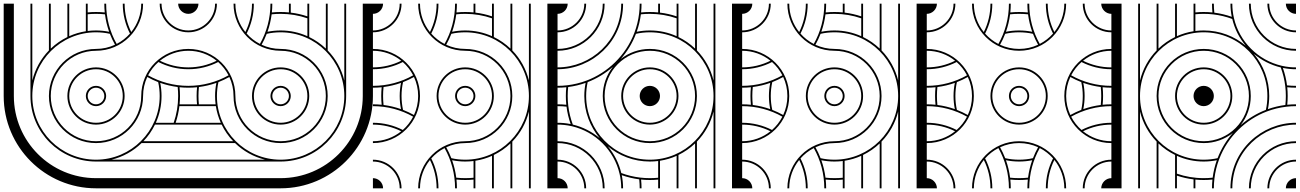

<svg xmlns="http://www.w3.org/2000/svg" viewBox="-20 -1020 7040 1040"><path d="M1000 -945V-1000H945C945 -970 970 -945 1000 -945ZM500 -445C530.4 -445 555 -469.6 555 -500C555 -530.4 530.4 -555 500 -555C469.6 -555 445 -530.4 445 -500C445 -469.6 469.6 -445 500 -445ZM500 -455C475.2 -455 455 -475.2 455 -500C455 -524.8 475.2 -545 500 -545C524.8 -545 545 -524.8 545 -500C545 -475.2 524.8 -455 500 -455ZM500 -345C585.6 -345 655 -414.4 655 -500C655 -585.6 585.6 -655 500 -655C414.4 -655 345 -585.6 345 -500C345 -414.4 414.4 -345 500 -345ZM500 -355C420 -355 355 -420 355 -500C355 -580 420 -645 500 -645C580 -645 645 -580 645 -500C645 -420 580 -355 500 -355ZM1000 -145V-155H584C646.3 -170.1 702.3 -201.8 746.9 -245H1000V-255H756.8C782.1 -281.4 803.3 -311.8 819.4 -345H1000V-355H931.4C941.1 -383.8 948 -413.9 951.7 -445H1000V-455H952.8C954.3 -469.8 955 -484.8 955 -500C955 -516 954.2 -531.8 952.6 -547.4C968.1 -545.8 984 -545 1000 -545V-555C920.8 -555 846.5 -575.7 782.1 -612C796.2 -639.4 815.3 -663.8 838.2 -684C886.8 -659.1 941.8 -645 1000 -645V-655C944.9 -655 892.8 -667.9 846.5 -691C888.6 -724.8 941.9 -745 1000 -745V-755C859.2 -755 745 -640.8 745 -500C745 -364.8 635.2 -255 500 -255C364.8 -255 255 -364.8 255 -500C255 -635.2 364.8 -745 500 -745C640.8 -745 755 -859.2 755 -1000H745C745 -941.9 724.8 -888.6 691 -846.5C667.9 -892.8 655 -944.9 655 -1000H645C645 -941.8 659.1 -886.8 684 -838.2C663.8 -815.3 639.4 -796.2 612 -782.1C575.7 -846.5 555 -920.8 555 -1000H545C545 -984 545.8 -968.1 547.4 -952.6C531.9 -954.2 516 -955 500 -955C484.8 -955 469.8 -954.3 455 -952.8V-1000H445V-850.8C413.4 -845.8 383.2 -836.8 355 -824.1V-1000H345V-819.4C311.8 -803.3 281.4 -782.1 255 -756.8V-1000H245V-746.9C201.8 -702.3 170.1 -646.3 155 -584V-1000H145V-500C145 -304 304 -145 500 -145ZM1000 0V-55H500C254.4 -55 55 -254.4 55 -500V-1000H0V-500C0 -224 224 0 500 0ZM920.8 -355H824.1C844 -399.3 855 -448.4 855 -500C855 -524.3 852.5 -548.1 847.9 -571.1C878 -560.4 909.7 -552.8 942.4 -548.6C944.1 -532.7 945 -516.4 945 -500C945 -449.2 936.5 -400.5 920.8 -355ZM500 -155C309.6 -155 155 -309.6 155 -500C155 -690.4 309.6 -845 500 -845C525.8 -845 551 -842.2 575.2 -836.8C583.1 -816.3 592.4 -796.6 603 -777.7C571.7 -763.1 536.8 -755 500 -755C359.2 -755 245 -640.8 245 -500C245 -359.2 359.2 -245 500 -245C640.8 -245 755 -359.2 755 -500C755 -536.8 763.1 -571.7 777.7 -603C796.6 -592.4 816.3 -583.1 836.8 -575.2C842.2 -551 845 -525.8 845 -500C845 -309.6 690.4 -155 500 -155ZM571.1 -847.9C548.1 -852.5 524.3 -855 500 -855C484.8 -855 469.7 -854 455 -852.2V-942.8C469.8 -944.2 484.8 -945 500 -945C516.4 -945 532.7 -944.1 548.6 -942.4C552.8 -909.7 560.4 -878 571.1 -847.9ZM1000 -845V-855C920 -855 855 -920 855 -1000H845C845 -914.4 914.4 -845 1000 -845Z M1055 -1000H1000V-945C1030 -945 1055 -970 1055 -1000ZM1555 -500C1555 -530.4 1530.4 -555 1500 -555C1469.6 -555 1445 -530.4 1445 -500C1445 -469.6 1469.6 -445 1500 -445C1530.4 -445 1555 -469.6 1555 -500ZM1545 -500C1545 -475.2 1524.8 -455 1500 -455C1475.2 -455 1455 -475.2 1455 -500C1455 -524.8 1475.2 -545 1500 -545C1524.8 -545 1545 -524.8 1545 -500ZM1655 -500C1655 -585.6 1585.6 -655 1500 -655C1414.4 -655 1345 -585.6 1345 -500C1345 -414.4 1414.4 -345 1500 -345C1585.6 -345 1655 -414.4 1655 -500ZM1645 -500C1645 -420 1580 -355 1500 -355C1420 -355 1355 -420 1355 -500C1355 -580 1420 -645 1500 -645C1580 -645 1645 -580 1645 -500ZM1855 -1000H1845V-584C1829.9 -646.3 1798.2 -702.3 1755 -746.9V-1000H1745V-756.8C1718.6 -782.1 1688.2 -803.3 1655 -819.4V-1000H1645V-931.4C1616.2 -941.1 1586.1 -948 1555 -951.7V-1000H1545V-952.8C1530.2 -954.3 1515.2 -955 1500 -955C1484 -955 1468.2 -954.2 1452.6 -952.6C1454.2 -968.1 1455 -984 1455 -1000H1445C1445 -920.8 1424.3 -846.5 1388 -782.1C1360.6 -796.2 1336.2 -815.3 1316 -838.2C1340.9 -886.8 1355 -941.8 1355 -1000H1345C1345 -944.9 1332.1 -892.8 1309 -846.5C1275.2 -888.6 1255 -941.9 1255 -1000H1245C1245 -859.2 1359.2 -745 1500 -745C1635.2 -745 1745 -635.2 1745 -500C1745 -364.8 1635.2 -255 1500 -255C1364.8 -255 1255 -364.8 1255 -500C1255 -640.8 1140.8 -755 1000 -755V-745C1058.1 -745 1111.4 -724.8 1153.5 -691C1107.2 -667.9 1055.1 -655 1000 -655V-645C1058.2 -645 1113.2 -659.1 1161.8 -684C1184.7 -663.8 1203.8 -639.4 1217.9 -612C1153.5 -575.7 1079.2 -555 1000 -555V-545C1016 -545 1031.9 -545.8 1047.4 -547.4C1045.8 -531.9 1045 -516 1045 -500C1045 -484.8 1045.7 -469.8 1047.2 -455H1000V-445H1149.2C1154.2 -413.4 1163.2 -383.2 1175.9 -355H1000V-345H1180.6C1196.7 -311.8 1217.9 -281.4 1243.2 -255H1000V-245H1253.1C1297.7 -201.8 1353.7 -170.1 1416 -155H1000V-145H1500C1696 -145 1855 -304 1855 -500ZM2000 -1000H1945V-500C1945 -254.4 1745.6 -55 1500 -55H1000V0H1500C1776 0 2000 -224 2000 -500ZM1645 -920.8V-824.1C1600.7 -844 1551.6 -855 1500 -855C1475.7 -855 1451.9 -852.5 1428.9 -847.9C1439.6 -878 1447.2 -909.7 1451.4 -942.4C1467.3 -944.1 1483.6 -945 1500 -945C1550.8 -945 1599.5 -936.5 1645 -920.8ZM1845 -500C1845 -309.6 1690.4 -155 1500 -155C1309.6 -155 1155 -309.6 1155 -500C1155 -525.8 1157.8 -551 1163.2 -575.2C1183.7 -583.1 1203.4 -592.4 1222.3 -603C1236.9 -571.7 1245 -536.8 1245 -500C1245 -359.2 1359.2 -245 1500 -245C1640.8 -245 1755 -359.2 1755 -500C1755 -640.8 1640.8 -755 1500 -755C1463.2 -755 1428.3 -763.1 1397 -777.7C1407.6 -796.6 1416.9 -816.3 1424.8 -836.8C1449 -842.2 1474.2 -845 1500 -845C1690.4 -845 1845 -690.4 1845 -500ZM1152.1 -571.1C1147.5 -548.1 1145 -524.3 1145 -500C1145 -484.8 1146 -469.7 1147.8 -455H1057.2C1055.8 -469.8 1055 -484.8 1055 -500C1055 -516.4 1055.9 -532.7 1057.6 -548.6C1090.3 -552.8 1122 -560.4 1152.1 -571.1ZM1155 -1000H1145C1145 -920 1080 -855 1000 -855V-845C1085.6 -845 1155 -914.4 1155 -1000Z M2055 0C2055 -30.4 2030.4 -55 2000 -55V0ZM2055 -1000H2000V-945C2030.4 -945 2055 -969.6 2055 -1000ZM3000 -1000H2945V0H3000ZM2555 -500C2555 -530.4 2530.4 -555 2500 -555C2468.7 -555 2445 -530.2 2445 -500C2445 -469.6 2469.6 -445 2500 -445C2530.4 -445 2555 -469.6 2555 -500ZM2545 -500C2545 -475.2 2524.8 -455 2500 -455C2475.2 -455 2455 -475.2 2455 -500C2455 -525 2474.1 -545 2500 -545C2524.8 -545 2545 -524.8 2545 -500ZM2655 -500C2655 -585.6 2585.6 -655 2500 -655C2413.5 -655 2345 -585.5 2345 -500C2345 -414.4 2414.4 -345 2500 -345C2585.6 -345 2655 -414.4 2655 -500ZM2645 -500C2645 -420 2580 -355 2500 -355C2420 -355 2355 -420 2355 -500C2355 -580.1 2418.9 -645 2500 -645C2580 -645 2645 -580 2645 -500ZM2845 -500C2845 -309.6 2690.4 -155 2500 -155C2474.2 -155 2449 -157.8 2424.8 -163.2C2416.9 -183.7 2407.6 -203.4 2397 -222.3C2428.3 -236.9 2463.2 -245 2500 -245C2640.8 -245 2755 -359.2 2755 -500C2755 -640.8 2640.8 -755 2500 -755C2463.1 -755 2428.2 -763.1 2396.9 -777.5C2407.6 -796.5 2416.9 -816.3 2424.8 -836.8C2449 -842.2 2473.2 -845 2500 -845C2690.4 -845 2845 -690.4 2845 -500ZM2855 -1000H2845V-584C2829.9 -646.3 2798.2 -702.3 2755 -746.9V-1000H2745V-756.8C2718.6 -782.1 2688.2 -803.3 2655 -819.4V-1000H2645V-931.4C2616.2 -941.1 2586.1 -948 2555 -951.7V-1000H2545V-952.8C2530.2 -954.3 2515.2 -955 2500 -955C2483.1 -955 2468 -954.2 2452.6 -952.6C2454.2 -968.2 2455 -984 2455 -1000H2445C2445 -920.7 2424.3 -846.3 2387.9 -781.9C2360.5 -796 2336.1 -815.1 2315.9 -838C2340.9 -886.6 2355 -941.7 2355 -1000H2345C2345 -944.8 2332 -892.6 2308.9 -846.3C2275.1 -888.3 2255 -941.8 2255 -1000H2245C2245 -859.3 2358.2 -745 2500 -745C2635.2 -745 2745 -635.2 2745 -500C2745 -364.8 2635.2 -255 2500 -255C2359.2 -255 2245 -140.8 2245 0H2255C2255 -58.1 2275.2 -111.4 2309 -153.5C2332.1 -107.2 2345 -55.1 2345 0H2355C2355 -58.2 2340.9 -113.2 2316 -161.8C2336.2 -184.7 2360.6 -203.8 2388 -217.9C2424.3 -153.5 2445 -79.2 2445 0H2455C2455 -16 2454.2 -31.9 2452.6 -47.4C2468.1 -45.8 2484 -45 2500 -45C2515.2 -45 2530.2 -45.7 2545 -47.2V0H2555V-149.2C2586.6 -154.2 2616.8 -163.2 2645 -175.9V0H2655V-180.6C2688.2 -196.7 2718.6 -217.9 2745 -243.2V0H2755V-253.1C2798.2 -297.7 2829.9 -353.7 2845 -416V0H2855V-500ZM2545 -147.8V-57.2C2530.2 -55.8 2515.2 -55 2500 -55C2483.6 -55 2467.3 -55.9 2451.4 -57.6C2447.2 -90.3 2439.6 -122 2428.9 -152.1C2451.9 -147.5 2475.7 -145 2500 -145C2515.2 -145 2530.3 -146 2545 -147.8ZM2645 -920.8V-824.1C2600.7 -844 2551.6 -855 2500 -855C2474.8 -855 2451.7 -852.5 2428.9 -847.9C2439.6 -878 2447.2 -909.7 2451.4 -942.4C2467.2 -944.1 2482.6 -945 2500 -945C2550.8 -945 2599.5 -936.5 2645 -920.8ZM2155 -1000H2145C2145 -920 2080 -855 2000 -855V-845C2085.6 -845 2155 -914.4 2155 -1000ZM2155 0C2155 -85.6 2085.6 -155 2000 -155V-145C2080 -145 2145 -80 2145 0ZM2255 -500C2255 -640.8 2140.8 -755 2000 -755V-745C2058.1 -745 2111.4 -724.8 2153.4 -691C2107.2 -667.9 2055.1 -655 2000 -655V-645C2058.2 -645 2113.2 -659.1 2161.8 -684C2184.7 -663.8 2203.8 -639.4 2217.9 -612C2153.5 -575.7 2079.2 -555 2000 -555V-545C2016 -545 2031.9 -545.8 2047.4 -547.4C2045.8 -531.9 2045 -516 2045 -500C2045 -484 2045.8 -468.1 2047.4 -452.6C2031.9 -454.2 2016 -455 2000 -455V-445C2079.2 -445 2153.5 -424.3 2217.9 -388C2203.8 -360.6 2184.7 -336.2 2161.8 -316C2113.2 -340.9 2058.2 -355 2000 -355V-345C2055.1 -345 2107.2 -332.1 2153.4 -309C2111.4 -275.2 2058.1 -255 2000 -255V-245C2140.8 -245 2255 -359.2 2255 -500ZM2245 -500C2245 -463.2 2236.9 -428.3 2222.3 -397C2203.4 -407.6 2183.7 -416.9 2163.2 -424.8C2157.8 -449 2155 -474.2 2155 -500C2155 -525.8 2157.8 -551 2163.2 -575.2C2183.7 -583.1 2203.4 -592.4 2222.3 -603C2236.9 -571.7 2245 -536.8 2245 -500ZM2152.1 -571.1C2147.5 -548.1 2145 -524.3 2145 -500C2145 -475.7 2147.5 -451.9 2152.1 -428.9C2122 -439.6 2090.3 -447.2 2057.6 -451.4C2055.9 -467.3 2055 -483.6 2055 -500C2055 -516.4 2055.9 -532.7 2057.6 -548.6C2090.3 -552.8 2122 -560.4 2152.1 -571.1Z M3055 0C3055 -30.4 3030.4 -55 3000 -55V0ZM3055 -1000H3000V-945C3030.4 -945 3055 -969.6 3055 -1000ZM3855 -1000H3845V-584C3829.9 -646.3 3798.2 -702.3 3755 -746.9V-1000H3745V-756.8C3718.6 -782.1 3688.2 -803.3 3655 -819.4V-1000H3645V-931.4C3616.2 -941.1 3586.1 -948 3555 -951.7V-1000H3545V-952.8C3530.2 -954.3 3515.2 -955 3500 -955C3484 -955 3468.1 -954.2 3452.6 -952.6C3454.2 -968.1 3455 -984 3455 -1000H3445C3445 -982.2 3444 -964.7 3441.9 -947.5C3437.6 -911.1 3429 -876 3416.4 -842.8C3369.2 -717.8 3270.5 -626.4 3157.2 -583.6C3124 -571 3088.9 -562.4 3052.5 -558.1C3035.3 -556 3017.8 -555 3000 -555V-545C3016 -545 3031.9 -545.8 3047.4 -547.4C3045.8 -531.9 3045 -516 3045 -500C3045 -484 3045.8 -468.1 3047.4 -452.6C3031.9 -454.2 3016 -455 3000 -455V-445C3016.4 -445 3032.7 -444.1 3048.6 -442.4C3052.8 -409.7 3060.4 -378 3071.1 -347.9C3044 -353.4 3021.7 -355 3000 -355V-345C3023.3 -345 3047.4 -343.1 3077.8 -336.2C3205.7 -306.3 3306.7 -205.8 3336.2 -77.8C3342 -52.8 3345 -26.8 3345 0H3355C3355 -24.3 3352.5 -48.1 3347.9 -71.1C3378 -60.4 3409.7 -52.8 3442.4 -48.6C3444.1 -32.7 3445 -16.4 3445 0H3455C3455 -16 3454.2 -31.9 3452.6 -47.4C3468.1 -45.8 3484 -45 3500 -45C3515.2 -45 3530.2 -45.7 3545 -47.2V0H3555V-149.2C3586.6 -154.2 3616.8 -163.2 3645 -175.9V0H3655V-180.6C3688.2 -196.7 3718.6 -217.9 3745 -243.2V0H3755V-253.1C3798.2 -297.7 3829.9 -353.7 3845 -416V0H3855V-500ZM4000 -1000H3945V0H4000ZM3155 -1000H3145C3145 -920 3080 -855 3000 -855V-845C3085.6 -845 3155 -914.4 3155 -1000ZM3255 -1000H3245C3245 -864.8 3135.2 -755 3000 -755V-745C3140.8 -745 3255 -859.2 3255 -1000ZM3355 -1000H3345C3345 -799.9 3181.2 -655 3000 -655V-645C3186.5 -645 3355 -794.1 3355 -1000ZM3155 0C3155 -85.6 3085.6 -155 3000 -155V-145C3080 -145 3145 -80 3145 0ZM3255 0C3255 -140.8 3140.8 -255 3000 -255V-245C3135.2 -245 3245 -135.2 3245 0ZM3555 -500C3555 -530.4 3530.4 -555 3500 -555C3469.6 -555 3445 -530.4 3445 -500C3445 -469.6 3469.6 -445 3500 -445C3530.4 -445 3555 -469.6 3555 -500ZM3655 -500C3655 -585.6 3585.6 -655 3500 -655C3414.4 -655 3345 -585.6 3345 -500C3345 -414.4 3414.4 -345 3500 -345C3585.6 -345 3655 -414.4 3655 -500ZM3645 -500C3645 -420 3580 -355 3500 -355C3420 -355 3355 -420 3355 -500C3355 -580 3420 -645 3500 -645C3580 -645 3645 -580 3645 -500ZM3845 -500C3845 -309.6 3690.4 -155 3500 -155C3304.6 -155 3155 -314.5 3155 -500C3155 -525.8 3157.8 -551 3163.2 -575.2C3212.4 -594.1 3258.9 -622.1 3299.7 -657.8C3265.5 -614.4 3245 -559.6 3245 -500C3245 -359.2 3359.2 -245 3500 -245C3640.8 -245 3755 -359.2 3755 -500C3755 -640.8 3640.8 -755 3500 -755C3440.5 -755 3385.8 -734.6 3342.4 -700.4C3376.7 -739.6 3405 -785.4 3424.8 -836.8C3449 -842.2 3474.2 -845 3500 -845C3690.4 -845 3845 -690.4 3845 -500ZM3745 -500C3745 -364.8 3635.2 -255 3500 -255C3364.8 -255 3255 -364.8 3255 -500C3255 -635.2 3364.8 -745 3500 -745C3635.2 -745 3745 -635.2 3745 -500ZM3228.4 -271.5C3186.9 -306.5 3137.2 -332.1 3082.7 -345.3C3070.6 -377.8 3062.3 -412 3058.1 -447.5C3056 -464.7 3055 -482.2 3055 -500C3055 -516.4 3055.9 -532.7 3057.6 -548.6C3090.3 -552.8 3122 -560.4 3152.1 -571.1C3147.5 -548.1 3145 -524.3 3145 -500C3145 -414.3 3176 -334 3228.4 -271.5ZM3545 -147.8V-57.2C3530.2 -55.8 3515.2 -55 3500 -55C3482.2 -55 3464.7 -56 3447.5 -58.1C3412 -62.3 3377.8 -70.6 3345.3 -82.7C3332.4 -136.9 3306.9 -186.3 3272.3 -227.6C3333.2 -176.4 3412.1 -145 3500 -145C3515.2 -145 3530.3 -146 3545 -147.8ZM3645 -920.8V-824.1C3600.7 -844 3551.6 -855 3500 -855C3475.7 -855 3451.9 -852.5 3428.9 -847.9C3439.6 -878 3447.2 -909.7 3451.4 -942.4C3467.3 -944.1 3483.6 -945 3500 -945C3550.8 -945 3599.5 -936.5 3645 -920.8Z M4055 0C4055 -30.4 4030.4 -55 4000 -55V0ZM4055 -1000H4000V-945C4030.4 -945 4055 -969.6 4055 -1000ZM5000 -1000H4945V0H5000ZM4555 -500C4555 -530.4 4530.4 -555 4500 -555C4468.7 -555 4445 -530.2 4445 -500C4445 -469.6 4469.6 -445 4500 -445C4530.4 -445 4555 -469.6 4555 -500ZM4545 -500C4545 -475.2 4524.8 -455 4500 -455C4475.2 -455 4455 -475.2 4455 -500C4455 -525 4474.1 -545 4500 -545C4524.8 -545 4545 -524.8 4545 -500ZM4655 -500C4655 -585.6 4585.6 -655 4500 -655C4413.5 -655 4345 -585.5 4345 -500C4345 -414.4 4414.4 -345 4500 -345C4585.6 -345 4655 -414.4 4655 -500ZM4645 -500C4645 -420 4580 -355 4500 -355C4420 -355 4355 -420 4355 -500C4355 -580.1 4418.9 -645 4500 -645C4580 -645 4645 -580 4645 -500ZM4845 -500C4845 -309.6 4690.4 -155 4500 -155C4474.2 -155 4449 -157.8 4424.8 -163.2C4416.9 -183.7 4407.6 -203.4 4397 -222.3C4428.3 -236.9 4463.2 -245 4500 -245C4640.8 -245 4755 -359.2 4755 -500C4755 -640.8 4640.8 -755 4500 -755C4463.1 -755 4428.2 -763.1 4396.9 -777.5C4407.6 -796.5 4416.9 -816.3 4424.8 -836.8C4449 -842.2 4473.2 -845 4500 -845C4690.4 -845 4845 -690.4 4845 -500ZM4855 -1000H4845V-584C4829.9 -646.3 4798.2 -702.3 4755 -746.9V-1000H4745V-756.8C4718.6 -782.1 4688.2 -803.3 4655 -819.4V-1000H4645V-931.4C4616.2 -941.1 4586.1 -948 4555 -951.7V-1000H4545V-952.8C4530.2 -954.3 4515.2 -955 4500 -955C4483.1 -955 4468 -954.2 4452.6 -952.6C4454.2 -968.2 4455 -984 4455 -1000H4445C4445 -920.7 4424.3 -846.3 4387.9 -781.9C4360.5 -796 4336.1 -815.1 4315.9 -838C4340.9 -886.6 4355 -941.7 4355 -1000H4345C4345 -944.8 4332 -892.6 4308.9 -846.3C4275.1 -888.3 4255 -941.8 4255 -1000H4245C4245 -859.3 4358.2 -745 4500 -745C4635.2 -745 4745 -635.2 4745 -500C4745 -364.8 4635.2 -255 4500 -255C4359.2 -255 4245 -140.8 4245 0H4255C4255 -58.1 4275.2 -111.4 4309 -153.5C4332.1 -107.2 4345 -55.1 4345 0H4355C4355 -58.2 4340.9 -113.2 4316 -161.8C4336.2 -184.7 4360.6 -203.8 4388 -217.9C4424.3 -153.5 4445 -79.2 4445 0H4455C4455 -16 4454.2 -31.9 4452.6 -47.4C4468.1 -45.8 4484 -45 4500 -45C4515.2 -45 4530.2 -45.7 4545 -47.2V0H4555V-149.2C4586.6 -154.2 4616.8 -163.2 4645 -175.9V0H4655V-180.6C4688.2 -196.7 4718.6 -217.9 4745 -243.2V0H4755V-253.1C4798.2 -297.7 4829.9 -353.7 4845 -416V0H4855V-500ZM4545 -147.8V-57.2C4530.2 -55.8 4515.2 -55 4500 -55C4483.6 -55 4467.3 -55.9 4451.4 -57.6C4447.2 -90.3 4439.6 -122 4428.9 -152.1C4451.9 -147.5 4475.7 -145 4500 -145C4515.2 -145 4530.3 -146 4545 -147.8ZM4645 -920.8V-824.1C4600.7 -844 4551.6 -855 4500 -855C4474.8 -855 4451.7 -852.5 4428.9 -847.9C4439.6 -878 4447.2 -909.7 4451.4 -942.4C4467.2 -944.1 4482.6 -945 4500 -945C4550.8 -945 4599.5 -936.5 4645 -920.8ZM4155 -1000H4145C4145 -920 4080 -855 4000 -855V-845C4085.6 -845 4155 -914.4 4155 -1000ZM4155 0C4155 -85.6 4085.6 -155 4000 -155V-145C4080 -145 4145 -80 4145 0ZM4255 -500C4255 -640.8 4140.8 -755 4000 -755V-745C4058.1 -745 4111.4 -724.8 4153.4 -691C4107.2 -667.9 4055.1 -655 4000 -655V-645C4058.2 -645 4113.2 -659.1 4161.8 -684C4184.7 -663.8 4203.8 -639.4 4217.9 -612C4153.5 -575.7 4079.2 -555 4000 -555V-545C4016 -545 4031.9 -545.8 4047.4 -547.4C4045.8 -531.9 4045 -516 4045 -500C4045 -484 4045.8 -468.1 4047.4 -452.6C4031.9 -454.2 4016 -455 4000 -455V-445C4079.2 -445 4153.5 -424.3 4217.9 -388C4203.8 -360.6 4184.7 -336.2 4161.8 -316C4113.2 -340.9 4058.2 -355 4000 -355V-345C4055.1 -345 4107.2 -332.1 4153.4 -309C4111.4 -275.2 4058.1 -255 4000 -255V-245C4140.8 -245 4255 -359.2 4255 -500ZM4245 -500C4245 -463.2 4236.9 -428.3 4222.3 -397C4203.4 -407.6 4183.7 -416.9 4163.2 -424.8C4157.8 -449 4155 -474.2 4155 -500C4155 -525.8 4157.8 -551 4163.2 -575.2C4183.7 -583.1 4203.4 -592.4 4222.3 -603C4236.9 -571.7 4245 -536.8 4245 -500ZM4152.1 -571.1C4147.5 -548.1 4145 -524.3 4145 -500C4145 -475.7 4147.5 -451.9 4152.1 -428.9C4122 -439.6 4090.3 -447.2 4057.6 -451.4C4055.9 -467.3 4055 -483.6 4055 -500C4055 -516.4 4055.9 -532.7 4057.6 -548.6C4090.3 -552.8 4122 -560.4 4152.1 -571.1Z M5945 -1000C5945 -970 5970 -945 6000 -945V-1000ZM5000 -945C5030 -945 5055 -970 5055 -1000H5000ZM5000 0H5055C5055 -30 5030 -55 5000 -55ZM5945 0H6000V-55C5970 -55 5945 -30 5945 0ZM5245 0H5255C5255 -58.1 5275.2 -111.4 5309 -153.5C5332.1 -107.2 5345 -55.1 5345 0H5355C5355 -58.2 5340.9 -113.2 5316 -161.8C5336.2 -184.7 5360.6 -203.8 5388 -217.9C5424.3 -153.5 5445 -79.2 5445 0H5455C5455 -16 5454.2 -31.9 5452.6 -47.4C5468.1 -45.8 5484 -45 5500 -45C5516.9 -45 5532 -45.8 5547.4 -47.4C5545.8 -31.8 5545 -16 5545 0H5555C5555 -79.3 5575.7 -153.6 5612.1 -218.1C5639.5 -204 5663.9 -184.9 5684.1 -162C5659.1 -113.4 5645 -58.3 5645 0H5655C5655 -55.2 5668 -107.4 5691.1 -153.7C5724.9 -111.7 5745 -58.2 5745 0H5755C5755 -140.7 5641.8 -255 5500 -255C5359.2 -255 5245 -140.8 5245 0ZM5845 0H5855C5855 -80 5920 -145 6000 -145V-155C5914.4 -155 5845 -85.6 5845 0ZM5000 -145C5080 -145 5145 -80 5145 0H5155C5155 -85.6 5085.6 -155 5000 -155ZM5245 -1000C5245 -859.3 5358.2 -745 5500 -745C5640.8 -745 5755 -859.2 5755 -1000H5745C5745 -941.9 5724.8 -888.6 5691 -846.5C5667.9 -892.8 5655 -944.9 5655 -1000H5645C5645 -941.8 5659.1 -886.8 5684 -838.2C5663.8 -815.3 5639.4 -796.2 5612 -782.1C5575.7 -846.5 5555 -920.8 5555 -1000H5545C5545 -984 5545.8 -968.1 5547.4 -952.6C5531.9 -954.2 5516 -955 5500 -955C5483.1 -955 5468 -954.2 5452.6 -952.6C5454.2 -968.2 5455 -984 5455 -1000H5445C5445 -920.7 5424.3 -846.3 5387.9 -781.9C5360.5 -796 5336.1 -815.1 5315.9 -838C5340.9 -886.6 5355 -941.7 5355 -1000H5345C5345 -944.8 5332 -892.6 5308.9 -846.3C5275.1 -888.3 5255 -941.8 5255 -1000ZM5000 -845C5085.6 -845 5155 -914.4 5155 -1000H5145C5145 -920 5080 -855 5000 -855ZM5845 -1000C5845 -914.4 5914.4 -845 6000 -845V-855C5920 -855 5855 -920 5855 -1000ZM5000 -245C5140.8 -245 5255 -359.2 5255 -500C5255 -640.8 5140.8 -755 5000 -755V-745C5058.1 -745 5111.4 -724.8 5153.4 -691C5107.2 -667.9 5055.1 -655 5000 -655V-645C5058.2 -645 5113.2 -659.1 5161.8 -684C5184.7 -663.8 5203.8 -639.4 5217.9 -612C5153.5 -575.7 5079.2 -555 5000 -555V-545C5016 -545 5031.9 -545.8 5047.4 -547.4C5045.8 -531.8 5045 -516 5045 -500C5045 -484 5045.8 -468.1 5047.4 -452.6C5031.9 -454.2 5016 -455 5000 -455V-445C5079.2 -445 5153.5 -424.3 5217.9 -388C5203.8 -360.6 5184.7 -336.2 5161.8 -316C5113.2 -340.9 5058.2 -355 5000 -355V-345C5055.1 -345 5107.2 -332.1 5153.4 -309C5111.4 -275.2 5058.1 -255 5000 -255ZM5745 -500C5745 -359.2 5859.2 -245 6000 -245V-255C5941.9 -255 5888.6 -275.2 5846.5 -309C5892.8 -332.1 5944.9 -345 6000 -345V-355C5941.8 -355 5886.8 -340.9 5838.2 -316C5815.3 -336.2 5796.2 -360.6 5782.1 -388C5846.5 -424.3 5920.8 -445 6000 -445V-455C5984 -455 5968.1 -454.2 5952.6 -452.6C5954.2 -468.1 5955 -484 5955 -500C5955 -516 5954.2 -531.8 5952.6 -547.4C5968.1 -545.8 5984 -545 6000 -545V-555C5920.8 -555 5846.5 -575.7 5782.1 -612C5796.2 -639.4 5815.3 -663.8 5838.2 -684C5886.8 -659.1 5941.8 -645 6000 -645V-655C5944.9 -655 5892.8 -667.9 5846.5 -691C5888.6 -724.8 5941.9 -745 6000 -745V-755C5859.2 -755 5745 -640.8 5745 -500ZM5455 -500C5455 -525 5474.1 -545 5500 -545C5524.8 -545 5545 -524.8 5545 -500C5545 -475 5525.9 -455 5500 -455C5475.2 -455 5455 -475.2 5455 -500ZM5445 -500C5445 -469.6 5469.6 -445 5500 -445C5531.3 -445 5555 -469.8 5555 -500C5555 -530.4 5530.4 -555 5500 -555C5468.7 -555 5445 -530.2 5445 -500ZM5355 -500C5355 -580.1 5418.9 -645 5500 -645C5580 -645 5645 -580 5645 -500C5645 -419.9 5581.1 -355 5500 -355C5420 -355 5355 -420 5355 -500ZM5345 -500C5345 -414.4 5414.4 -345 5500 -345C5586.5 -345 5655 -414.5 5655 -500C5655 -585.6 5585.6 -655 5500 -655C5413.5 -655 5345 -585.5 5345 -500ZM5428.9 -152.1C5451.9 -147.5 5475.7 -145 5500 -145C5525.2 -145 5548.3 -147.5 5571.1 -152.1C5560.4 -122 5552.8 -90.3 5548.6 -57.6C5532.8 -55.9 5517.4 -55 5500 -55C5483.6 -55 5467.3 -55.9 5451.4 -57.6C5447.2 -90.3 5439.6 -122 5428.9 -152.1ZM5397 -222.3C5428.3 -236.9 5463.2 -245 5500 -245C5536.9 -245 5571.8 -236.9 5603.1 -222.5C5592.4 -203.5 5583.1 -183.7 5575.2 -163.2C5551 -157.8 5526.8 -155 5500 -155C5474.2 -155 5449 -157.8 5424.8 -163.2C5416.9 -183.7 5407.6 -203.4 5397 -222.3ZM5055 -500C5055 -516.4 5055.9 -532.7 5057.6 -548.6C5090.3 -552.8 5122 -560.4 5152.1 -571.1C5147.5 -548.1 5145 -524.3 5145 -500C5145 -475.7 5147.5 -451.9 5152.1 -428.9C5122 -439.6 5090.3 -447.2 5057.6 -451.4C5055.9 -467.3 5055 -483.6 5055 -500ZM5155 -500C5155 -525.8 5157.8 -551 5163.2 -575.2C5183.7 -583.1 5203.4 -592.4 5222.3 -603C5236.9 -571.7 5245 -536.8 5245 -500C5245 -463.2 5236.9 -428.3 5222.3 -397C5203.4 -407.6 5183.7 -416.9 5163.2 -424.8C5157.8 -449 5155 -474.2 5155 -500ZM5428.9 -847.9C5439.6 -878 5447.2 -909.7 5451.4 -942.4C5467.2 -944.1 5482.6 -945 5500 -945C5516.4 -945 5532.7 -944.1 5548.6 -942.4C5552.8 -909.7 5560.4 -878 5571.1 -847.9C5548.1 -852.5 5524.3 -855 5500 -855C5474.8 -855 5451.7 -852.5 5428.9 -847.9ZM5396.9 -777.5C5407.6 -796.5 5416.9 -816.3 5424.8 -836.8C5449 -842.2 5473.2 -845 5500 -845C5525.8 -845 5551 -842.2 5575.2 -836.8C5583.1 -816.3 5592.4 -796.6 5603 -777.7C5571.7 -763.1 5536.8 -755 5500 -755C5463.1 -755 5428.2 -763.1 5396.9 -777.5ZM5755 -500C5755 -536.8 5763.1 -571.7 5777.7 -603C5796.6 -592.4 5816.3 -583.1 5836.8 -575.2C5842.2 -551 5845 -525.8 5845 -500C5845 -474.2 5842.2 -449 5836.8 -424.8C5816.3 -416.9 5796.6 -407.6 5777.7 -397C5763.1 -428.3 5755 -463.2 5755 -500ZM5847.9 -428.9C5852.5 -451.9 5855 -475.7 5855 -500C5855 -524.3 5852.5 -548.1 5847.9 -571.1C5878 -560.4 5909.7 -552.8 5942.4 -548.6C5944.1 -532.7 5945 -516.4 5945 -500C5945 -483.6 5944.1 -467.3 5942.4 -451.4C5909.7 -447.2 5878 -439.6 5847.9 -428.9Z M6945 -1000C6945 -969.6 6969.6 -945 7000 -945V-1000ZM6945 0H7000V-55C6969.6 -55 6945 -30.4 6945 0ZM6145 0H6155V-416C6170.1 -353.7 6201.8 -297.7 6245 -253.1V0H6255V-243.2C6281.4 -217.9 6311.8 -196.7 6345 -180.6V0H6355V-68.6C6383.8 -58.9 6413.9 -52 6445 -48.3V0H6455V-47.2C6469.8 -45.7 6484.8 -45 6500 -45C6516 -45 6531.9 -45.8 6547.4 -47.4C6545.8 -31.9 6545 -16 6545 0H6555C6555 -17.8 6556 -35.3 6558.1 -52.5C6562.4 -88.9 6571 -124 6583.6 -157.2C6630.8 -282.2 6729.5 -373.6 6842.8 -416.4C6876 -429 6911.1 -437.6 6947.5 -441.9C6964.7 -444 6982.2 -445 7000 -445V-455C6984 -455 6968.1 -454.2 6952.6 -452.6C6954.2 -468.1 6955 -484 6955 -500C6955 -516 6954.2 -531.9 6952.6 -547.4C6968.1 -545.8 6984 -545 7000 -545V-555C6983.6 -555 6967.3 -555.9 6951.4 -557.6C6947.2 -590.3 6939.6 -622 6928.9 -652.1C6956 -646.6 6978.3 -645 7000 -645V-655C6976.7 -655 6952.6 -656.9 6922.2 -663.8C6794.3 -693.7 6693.3 -794.2 6663.8 -922.2C6658 -947.2 6655 -973.2 6655 -1000H6645C6645 -975.7 6647.5 -951.9 6652.1 -928.9C6622 -939.6 6590.3 -947.2 6557.6 -951.4C6555.9 -967.3 6555 -983.6 6555 -1000H6545C6545 -984 6545.8 -968.1 6547.4 -952.6C6531.9 -954.2 6516 -955 6500 -955C6484.8 -955 6469.8 -954.3 6455 -952.8V-1000H6445V-850.8C6413.4 -845.8 6383.2 -836.8 6355 -824.1V-1000H6345V-819.4C6311.8 -803.3 6281.4 -782.1 6255 -756.8V-1000H6245V-746.9C6201.8 -702.3 6170.1 -646.3 6155 -584V-1000H6145V-500ZM6000 0H6055V-1000H6000ZM6845 0H6855C6855 -80 6920 -145 7000 -145V-155C6914.4 -155 6845 -85.6 6845 0ZM6745 0H6755C6755 -135.2 6864.8 -245 7000 -245V-255C6859.2 -255 6745 -140.8 6745 0ZM6645 0H6655C6655 -200.1 6818.8 -345 7000 -345V-355C6813.5 -355 6645 -205.9 6645 0ZM6845 -1000C6845 -914.4 6914.4 -845 7000 -845V-855C6920 -855 6855 -920 6855 -1000ZM6745 -1000C6745 -859.2 6859.2 -745 7000 -745V-755C6864.8 -755 6755 -864.8 6755 -1000ZM6445 -500C6445 -469.6 6469.6 -445 6500 -445C6530.4 -445 6555 -469.6 6555 -500C6555 -530.4 6530.4 -555 6500 -555C6469.6 -555 6445 -530.4 6445 -500ZM6345 -500C6345 -414.4 6414.4 -345 6500 -345C6585.6 -345 6655 -414.4 6655 -500C6655 -585.6 6585.6 -655 6500 -655C6414.4 -655 6345 -585.6 6345 -500ZM6355 -500C6355 -580 6420 -645 6500 -645C6580 -645 6645 -580 6645 -500C6645 -420 6580 -355 6500 -355C6420 -355 6355 -420 6355 -500ZM6155 -500C6155 -690.4 6309.6 -845 6500 -845C6695.4 -845 6845 -685.5 6845 -500C6845 -474.2 6842.2 -449 6836.8 -424.8C6787.6 -405.9 6741.1 -377.9 6700.3 -342.2C6734.5 -385.6 6755 -440.4 6755 -500C6755 -640.8 6640.8 -755 6500 -755C6359.2 -755 6245 -640.8 6245 -500C6245 -359.2 6359.2 -245 6500 -245C6559.5 -245 6614.2 -265.4 6657.6 -299.6C6623.3 -260.4 6595 -214.6 6575.2 -163.2C6551 -157.8 6525.8 -155 6500 -155C6309.6 -155 6155 -309.6 6155 -500ZM6255 -500C6255 -635.2 6364.8 -745 6500 -745C6635.2 -745 6745 -635.2 6745 -500C6745 -364.8 6635.2 -255 6500 -255C6364.8 -255 6255 -364.8 6255 -500ZM6771.6 -728.5C6813.1 -693.5 6862.8 -667.9 6917.3 -654.7C6929.4 -622.2 6937.7 -588 6941.9 -552.5C6944 -535.3 6945 -517.8 6945 -500C6945 -483.6 6944.1 -467.3 6942.4 -451.4C6909.7 -447.2 6878 -439.6 6847.9 -428.9C6852.5 -451.9 6855 -475.7 6855 -500C6855 -585.7 6824 -666 6771.6 -728.5ZM6455 -852.2V-942.8C6469.8 -944.2 6484.8 -945 6500 -945C6517.8 -945 6535.3 -944 6552.5 -941.9C6588 -937.7 6622.2 -929.4 6654.7 -917.3C6667.6 -863.1 6693.1 -813.7 6727.7 -772.4C6666.8 -823.6 6587.9 -855 6500 -855C6484.8 -855 6469.7 -854 6455 -852.2ZM6355 -79.2V-175.9C6399.3 -156 6448.4 -145 6500 -145C6524.3 -145 6548.1 -147.5 6571.1 -152.1C6560.4 -122 6552.8 -90.3 6548.6 -57.6C6532.7 -55.9 6516.4 -55 6500 -55C6449.2 -55 6400.5 -63.5 6355 -79.2Z"/></svg>

Font: GlukFramesM7
Style: Medium
Weight: 500
Monospace: yes
Designer: gluk
Foundry: gluk
Version: Version 1.01